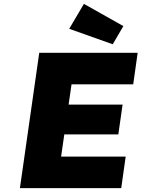

<svg xmlns="http://www.w3.org/2000/svg" viewBox="-20 -973 732 993"><path d="M83 0 183 -700H692L669 -537H350L296 -163H630L607 0ZM217 -278 239 -432H614L592 -278ZM563 -744 338 -824 414 -953 618 -838Z"/></svg>

Font: Lexend ExtBd
Style: Italic
Weight: 800
Italic angle: -8.13011°
Designer: Bonnie Shaver-Troup, Thomas Jockin
Foundry: Lexend
Version: Version 1.007